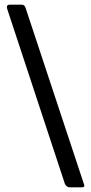

<svg xmlns="http://www.w3.org/2000/svg" viewBox="-20 -762 389 817"><path d="M277 35Q270 35 265 31.5Q260 28 256 20L11 -723Q5 -742 21 -742H72Q84 -742 88 -731L338 24Q342 35 329 35H277Z"/></svg>

Font: Libre Franklin Thin Medium
Style: Regular
Weight: 500
Version: Version 3.000